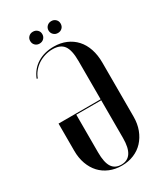

<svg xmlns="http://www.w3.org/2000/svg" viewBox="-207 -912 858 1003"><g transform="rotate(-30 221.5 -410.5)"><path d="M297.2 -113.2Q297.2 -54.5 278.1 -25.8Q259 3 221 3Q183 3 164.9 -24.9Q146.8 -52.8 146.8 -113.2V-341H348V-347H43.2V-182.5Q43.2 -139.8 56 -104.2Q68.8 -68.8 92 -43.6Q115.2 -18.5 148.2 -4.8Q181.2 9 221 9Q260.8 9 293.9 -4.8Q327 -18.5 350.6 -44Q374.2 -69.5 387.5 -104.6Q400.8 -139.8 400.8 -182.5V-508.2Q400.8 -554 388.4 -591Q376 -628 352.4 -653.9Q328.8 -679.8 295.6 -693.9Q262.5 -708 221.8 -708Q164.2 -708 122.2 -681.8Q80.2 -655.5 61.2 -607.2L67.2 -605.2Q74.2 -626 88.5 -643.2Q102.8 -660.5 121.4 -672.9Q140 -685.2 162.8 -692.2Q185.5 -699.2 209.5 -699.2Q256.2 -699.2 276.6 -671.4Q297 -643.5 297 -579ZM130.5 -794.5Q130.5 -778.5 140.9 -768.4Q151.2 -758.2 166.5 -758.2Q182.8 -758.2 193.1 -768.6Q203.5 -779 203.5 -794.5Q203.5 -809.8 193 -819.8Q182.5 -829.8 166.5 -829.8Q151.2 -829.8 140.9 -819.8Q130.5 -809.8 130.5 -794.5ZM241 -794.5Q241 -779.2 251.4 -768.8Q261.8 -758.2 277.8 -758.2Q293.2 -758.2 303.6 -768.2Q314 -778.2 314 -794.5Q314 -809.8 303.5 -819.8Q293 -829.8 277.8 -829.8Q261.8 -829.8 251.4 -819.4Q241 -809 241 -794.5Z"/></g></svg>

Font: Moniqa Black
Style: Regular
Weight: 900
Designer: Rajesh Rajput
Foundry: Rajesh Rajput
Version: Version 1.000